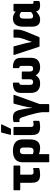

<svg xmlns="http://www.w3.org/2000/svg" viewBox="1332 -2106 959 3664"><g transform="rotate(-90 1812.0 -274.5)"><path d="M309 11Q258 11 224 -4Q190 -19 172.5 -56.5Q155 -94 155 -163V-368H26Q12 -368 12 -382V-484Q12 -497 26 -497H471Q484 -497 484 -484V-382Q484 -368 471 -368H310V-174Q310 -142 319.5 -128Q329 -114 359 -114Q379 -114 396 -116.5Q413 -119 425 -121Q437 -123 437 -110V-18Q437 -5 426 -3Q408 1 378 6Q348 11 309 11Z M559 185Q547 185 547 171V-325Q547 -415 602.5 -461.5Q658 -508 765 -508Q871 -508 927 -461.5Q983 -415 983 -326V-184Q983 11 822 11Q792 11 760 5Q728 -1 702 -12V171Q702 185 688 185ZM702 -308V-128Q734 -114 764 -114Q828 -114 828 -195V-309Q828 -375 765 -375Q702 -375 702 -308Z M1220 11Q1168 11 1133.5 -3.5Q1099 -18 1082.5 -55.5Q1066 -93 1066 -160V-484Q1066 -497 1079 -497H1207Q1221 -497 1221 -484V-172Q1221 -139 1231 -126.5Q1241 -114 1270 -114Q1285 -114 1299.5 -116Q1314 -118 1326 -121Q1338 -124 1338 -110V-16Q1338 -5 1327 -1Q1308 3 1281.5 7Q1255 11 1220 11ZM1081 -545Q1067 -545 1071 -559L1113 -723Q1115 -734 1129 -734H1259Q1276 -734 1268 -717L1191 -555Q1186 -545 1174 -545Z M1516 185Q1502 185 1502 171V48Q1495 -11 1479.5 -78.5Q1464 -146 1444.5 -210.5Q1425 -275 1407 -327Q1395 -360 1384 -372Q1373 -384 1354 -384Q1339 -384 1326 -382Q1314 -380 1314 -391V-484Q1314 -496 1325 -499Q1341 -502 1360 -505Q1379 -508 1403 -508Q1440 -508 1468 -497.5Q1496 -487 1516.5 -455Q1537 -423 1551 -358Q1555 -337 1559 -317Q1563 -297 1567 -278Q1570 -261 1573.5 -235Q1577 -209 1579.5 -182.5Q1582 -156 1584 -138H1587Q1591 -165 1598.5 -214.5Q1606 -264 1620 -320L1664 -486Q1666 -497 1679 -497H1822Q1838 -497 1833 -482L1657 5V171Q1657 185 1644 185Z M2046 11Q1965 11 1917.5 -32.5Q1870 -76 1870 -173V-352Q1870 -437 1916.5 -472.5Q1963 -508 2052 -508Q2067 -508 2067 -495V-400Q2067 -386 2056 -386Q2024 -384 2024 -343V-185Q2024 -149 2038 -135.5Q2052 -122 2077 -122Q2102 -122 2116.5 -136Q2131 -150 2131 -185V-326Q2131 -339 2144 -339H2266Q2279 -339 2279 -326V-185Q2279 -150 2293.5 -136Q2308 -122 2333 -122Q2358 -122 2372 -135.5Q2386 -149 2386 -185V-343Q2386 -384 2354 -386Q2343 -386 2343 -400V-495Q2343 -508 2358 -508Q2448 -508 2494 -472.5Q2540 -437 2540 -352L2541 -173Q2541 -75 2493 -32Q2445 11 2364 11Q2300 11 2262 -13Q2224 -37 2206 -72H2204Q2187 -38 2149.5 -13.5Q2112 11 2046 11Z M2765 0Q2754 0 2751 -11L2595 -482Q2590 -497 2606 -497H2746Q2758 -497 2761 -486L2817 -271Q2825 -240 2830.5 -209Q2836 -178 2842 -148H2845Q2851 -169 2859 -190.5Q2867 -212 2874 -232L2896 -290Q2908 -325 2916.5 -358Q2925 -391 2925 -427V-483Q2925 -497 2938 -497H3067Q3080 -497 3080 -482V-437Q3080 -390 3068 -344.5Q3056 -299 3037 -252L2937 -11Q2932 0 2922 0Z M3269 11Q3200 11 3167 -28.5Q3134 -68 3134 -150V-310Q3134 -508 3294 -508Q3330 -508 3364 -494Q3398 -480 3426 -454V-484Q3426 -497 3439 -497H3557Q3570 -497 3570 -484V-153Q3570 -130 3575 -122.5Q3580 -115 3593 -115Q3599 -115 3604 -115.5Q3609 -116 3614 -117Q3624 -118 3624 -106V-13Q3624 -1 3609 2Q3592 6 3573 8.5Q3554 11 3536 11Q3441 11 3426 -66Q3395 -35 3357 -12Q3319 11 3269 11ZM3289 -184Q3289 -122 3334 -122Q3371 -122 3415 -162V-353Q3380 -379 3349 -379Q3318 -379 3303.5 -361Q3289 -343 3289 -301Z"/></g></svg>

Font: Sofia Sans Semi Condensed Black
Style: Regular
Weight: 900
Designer: Botio Nikoltchev, Ani Petrova
Foundry: lettersoup
Version: Version 4.100; ttfautohint (v1.8.4.7-5d5b)